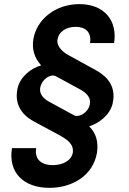

<svg xmlns="http://www.w3.org/2000/svg" viewBox="-20 -757 619 924"><path d="M529.1 -549.7C546.2 -658.4 481.5 -737.2 362.2 -737.2C248.6 -737.2 157.3 -665.8 140.6 -568.9C132.1 -517 148.1 -476.6 176.8 -443.9V-441.8C130.7 -429.3 77.8 -389.2 64.6 -332.4C43 -233.7 112.6 -188.2 148.4 -169.7L273.4 -102.3C299.7 -86.6 336.6 -64.6 330.3 -22C322.8 18.5 279.1 36.6 237.9 37.6C179 39.1 145.2 9.2 154.1 -44H37.6C18.5 73.2 93 147 218 147C328.5 147 428.3 87.4 446.7 -22C454.5 -73.2 442.8 -115.4 409.8 -148.4L411.2 -149.9C452.1 -161.9 508.5 -201.3 522 -258.5C544.7 -356.9 473.7 -401.3 440.3 -419.7L313.9 -489.3C285.9 -503.2 250 -532 257.1 -568.9C262.8 -603 297.2 -627.8 343.8 -627.8C399.1 -627.8 420.5 -594.5 413.4 -549.7ZM411.9 -253.6C403.8 -213.8 358.7 -189.6 335.9 -202.4L223.7 -263.5C187.9 -281.6 166.9 -305.8 174 -337.4C182.9 -377.1 224.4 -403.8 249.3 -389.9L364.3 -327.4C399.9 -308.9 419.4 -283.4 411.9 -253.6Z"/></svg>

Font: Riot Sans 2.0
Style: Bold Italic
Weight: 600
Italic angle: -9.39999°
Designer: Rasmus Andersson
Foundry: rsms
Version: Version 3.006;hotconv 1.0.109;makeotfexe 2.5.65596